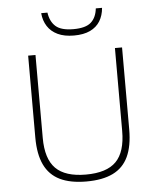

<svg xmlns="http://www.w3.org/2000/svg" viewBox="-55 -832 729 886"><g transform="rotate(-5 309.5 -389.0)"><path d="M310 7Q235.5 7 187.2 -16.5Q139 -40 115.5 -89.2Q92 -138.5 92 -215.5V-595H126V-211Q126 -114 170.2 -69.5Q214.5 -25 310 -25Q406.5 -25 450.2 -69.5Q494 -114 494 -211V-595H527V-215.5Q527 -138.5 504 -89.2Q481 -40 432.8 -16.5Q384.5 7 310 7ZM311 -669Q266.5 -669 236 -683.5Q205.5 -698 188.8 -724Q172 -750 169 -785H198Q204 -743 229.2 -720.8Q254.5 -698.5 311 -698.5Q368 -698.5 392.8 -720.8Q417.5 -743 422 -785H451Q448 -749.5 432 -723.5Q416 -697.5 386 -683.2Q356 -669 311 -669Z"/></g></svg>

Font: Encode Sans SC Thin
Style: Regular
Weight: 250
Designer: Multiple Designers
Foundry: Impallari Type
Version: Version 3.002